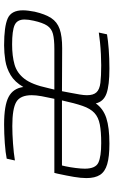

<svg xmlns="http://www.w3.org/2000/svg" viewBox="176 -734 566 959"><g transform="rotate(90 459.5 -255.0)"><path d="M207 8Q113 8 72.5 -10Q32 -28 32 -86Q32 -99 34 -114Q36 -129 39 -145Q51 -197 70.5 -227Q90 -257 125.5 -269.5Q161 -282 221 -282Q274 -282 328 -281.5Q382 -281 436 -281L444 -323Q449 -349 452.5 -370Q456 -391 456 -406Q456 -438 441.5 -453.5Q427 -469 394 -473Q361 -477 306 -477Q283 -477 252 -475.5Q221 -474 191.5 -471Q162 -468 143 -465L152 -506Q181 -511 226 -514.5Q271 -518 323 -518Q407 -518 447.5 -503.5Q488 -489 497 -450Q523 -487 570 -502.5Q617 -518 698 -518Q763 -518 800.5 -507Q838 -496 854 -471Q870 -446 870 -403Q870 -376 864 -340.5Q858 -305 848 -259L844 -243H474Q466 -207 461 -179Q456 -151 456 -130Q456 -73 489.5 -53Q523 -33 610 -33Q649 -33 697.5 -36.5Q746 -40 782 -46L773 -5Q744 1 696 4.5Q648 8 602 8Q507 8 464.5 -14.5Q422 -37 415 -88Q390 -45 355.5 -24.5Q321 -4 282.5 2Q244 8 207 8ZM482 -281H807L811 -298Q816 -321 819.5 -349Q823 -377 823 -395Q823 -449 792.5 -463Q762 -477 695 -477Q638 -477 602 -470Q566 -463 544.5 -443Q523 -423 509.5 -384Q496 -345 482 -281ZM202 -32Q260 -32 302.5 -44Q345 -56 374 -93.5Q403 -131 420 -210L428 -243H225Q177 -243 150 -236Q123 -229 108.5 -207Q94 -185 84 -140Q81 -127 79.5 -115.5Q78 -104 78 -94Q78 -57 106 -44.5Q134 -32 202 -32Z"/></g></svg>

Font: Saira ExtraLight
Style: Italic
Weight: 200
Italic angle: -12°
Designer: Hector Gatti with collaboration of the Omnibus-Type team
Foundry: Omnibus-Type
Version: Version 1.100; ttfautohint (v1.8.3)